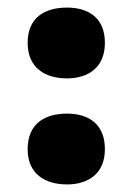

<svg xmlns="http://www.w3.org/2000/svg" viewBox="-20 -568 350 507"><path d="M53 -455C53 -388 100 -361 157 -361C211 -361 257 -388 257 -455C257 -523 211 -548 157 -548C100 -548 53 -523 53 -455ZM53 -174C53 -108 100 -81 157 -81C211 -81 257 -108 257 -174C257 -243 211 -268 157 -268C100 -268 53 -243 53 -174Z"/></svg>

Font: Noto Sans Telugu UI Black
Style: Regular
Weight: 900
Designer: Jelle Bosma - Monotype Design Team
Foundry: Monotype Imaging Inc.
Version: Version 2.005